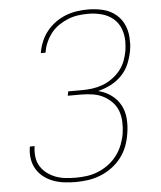

<svg xmlns="http://www.w3.org/2000/svg" viewBox="-53 -789 707 844"><g transform="rotate(-5 300.0 -367.5)"><path d="M248 8Q222 8 197 5Q172 2 149 -6.5Q126 -15 107 -29.5Q88 -44 75.5 -64.5Q63 -85 59 -110Q55 -135 59 -160L60 -165H81L80 -161Q77 -138 80 -115.5Q83 -93 94.5 -75Q106 -57 123.5 -44Q141 -31 161 -23.5Q181 -16 204 -13.5Q227 -11 250 -11Q275 -11 300 -14.5Q325 -18 349 -28Q373 -38 394.5 -54Q416 -70 432 -91.5Q448 -113 457.5 -137.5Q467 -162 471 -186Q475 -212 474 -237.5Q473 -263 465 -285.5Q457 -308 440 -325.5Q423 -343 402 -354Q381 -365 356 -369Q331 -373 305 -373H245L249 -392H309Q332 -392 355 -395Q378 -398 400 -406Q422 -414 442.5 -428.5Q463 -443 478.5 -462Q494 -481 502.5 -503.5Q511 -526 515 -549Q516 -559 517 -568.5Q518 -578 518 -588Q518 -618 507.5 -645.5Q497 -673 475 -691Q453 -709 424.5 -716.5Q396 -724 366 -724Q344 -724 321.5 -721Q299 -718 277.5 -709.5Q256 -701 236 -687.5Q216 -674 201.5 -655.5Q187 -637 177.5 -615.5Q168 -594 165 -573L164 -570H143L144 -573Q148 -597 158 -621Q168 -645 184.5 -665.5Q201 -686 222.5 -701.5Q244 -717 268.5 -726.5Q293 -736 318 -739.5Q343 -743 367 -743Q401 -743 433.5 -735Q466 -727 490.5 -706Q515 -685 527 -654.5Q539 -624 538 -590Q539 -579 538 -568Q537 -557 535 -546Q530 -518 518.5 -490Q507 -462 485.5 -439.5Q464 -417 436.5 -403Q409 -389 380 -382Q412 -374 437.5 -355.5Q463 -337 477.5 -310Q492 -283 494.5 -250Q497 -217 491 -183Q487 -156 477 -129.5Q467 -103 449 -79.5Q431 -56 407 -38.5Q383 -21 356.5 -10.5Q330 0 302.5 4Q275 8 248 8Z"/></g></svg>

Font: Iosevka Aile Thin
Style: Italic
Weight: 100
Italic angle: -9°
Designer: Belleve Invis
Foundry: Belleve Invis
Version: Version 31.1.0; ttfautohint (v1.8.4)